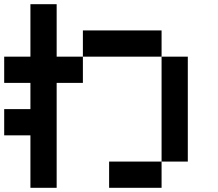

<svg xmlns="http://www.w3.org/2000/svg" viewBox="-20 -895 1040 915"><path d="M0 -250V-375H125V-500H0V-625H125V-875H250V-625H375V-500H250V0H125V-250ZM500 0V-125H750V0ZM750 -125V-625H875V-125ZM750 -625H375V-750H750Z"/></svg>

Font: Galmuri7 Regular
Style: Regular
Weight: 400
Designer: Lee Minseo (quiple)
Version: Version 2.399;hotconv 1.1.1;makeotfexe 2.6.0 DEVELOPMENT